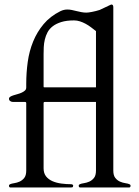

<svg xmlns="http://www.w3.org/2000/svg" viewBox="-20 -823 610 843"><path d="M553.2 -7.8Q553.2 -1 548.3 0H330.6Q325.7 -1 325.7 -7.8Q325.7 -12.2 330.6 -14.2Q336.9 -17.1 348.6 -18.8Q360.4 -20.5 372.1 -25.6Q383.8 -30.8 392.6 -41.7Q401.4 -52.7 401.4 -74.2V-375.5H177.7Q176.8 -375.5 174.1 -375Q171.4 -374.5 171.4 -370.6V-84Q171.4 -62.5 182.1 -48.8Q192.9 -35.2 210.2 -27.6Q227.5 -20 249.3 -17.1Q271 -14.2 292.5 -14.2Q301.3 -13.2 301.3 -7.8Q301.3 -5.4 300 -2.7Q298.8 0 292.5 0H24.4Q19.5 -1 19.5 -7.8Q19.5 -12.2 24.4 -14.2Q30.8 -17.1 42.5 -18.8Q54.2 -20.5 65.9 -25.6Q77.6 -30.8 86.4 -41.7Q95.2 -52.7 95.2 -74.2V-370.1Q95.2 -375.5 89.4 -375.5H36.1Q30.3 -375.5 24.9 -379.2Q19.5 -382.8 19.5 -389.6Q19.5 -395 25.1 -398.4Q30.8 -401.9 39.1 -404.5Q47.4 -407.2 57.4 -409.9Q67.4 -412.6 75.7 -416.5Q84 -420.4 89.6 -425.5Q95.2 -430.7 95.2 -439V-455.1Q95.2 -503.9 101.8 -551.3Q108.4 -598.6 125.5 -640.6Q142.6 -682.6 171.4 -717Q200.2 -751.5 245.1 -773.9Q253.4 -777.8 260.7 -779.5Q268.1 -781.2 275.9 -781.2Q285.6 -781.2 295.7 -779.1Q305.7 -776.9 315.9 -774.4Q326.2 -772 336.9 -769.8Q347.7 -767.6 359.4 -767.6Q367.7 -767.6 384 -770.8Q400.4 -773.9 417.5 -779.3L461.9 -800.3Q463.9 -801.3 466.1 -802.2Q468.3 -803.2 469.2 -803.2Q477.5 -803.2 477.5 -791.5V-74.2Q477.5 -52.7 486.3 -41.7Q495.1 -30.8 506.8 -25.6Q518.6 -20.5 530.3 -18.8Q542 -17.1 548.3 -14.2Q553.2 -12.2 553.2 -7.8ZM171.4 -443.4Q171.4 -440.4 172.6 -439.9Q173.8 -439.5 176.3 -439.5H401.4V-686.5Q390.6 -694.8 379.4 -703.4Q368.2 -711.9 356 -718.5Q343.8 -725.1 331.1 -729.2Q318.4 -733.4 305.2 -733.4Q272 -733.4 249.3 -726.3Q226.6 -719.2 211.7 -707.8Q196.8 -696.3 188.7 -681.2Q180.7 -666 176.8 -649.4Q172.9 -632.8 172.1 -616.2Q171.4 -599.6 171.4 -585.4Z"/></svg>

Font: Kurinto Book Core
Style: Regular
Weight: 400
Designer: Kurinto was developed by Clint Goss from a range of fonts that are compatible with the SIL Open Font License Version 1.1
Foundry: Clinton F. Goss
Version: Version 2.196; July 25, 2020